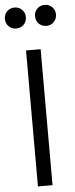

<svg xmlns="http://www.w3.org/2000/svg" viewBox="-76 -1016 408 1048"><g transform="rotate(-5 128.0 -492.0)"><path d="M88 0H168V-745H88ZM46 -869Q70 -869 86.5 -885.5Q103 -902 103 -927Q103 -951 86.5 -967.5Q70 -984 46 -984Q21 -984 4.5 -967.5Q-12 -951 -12 -927Q-12 -902 4.5 -885.5Q21 -869 46 -869ZM211 -869Q235 -869 251.5 -885.5Q268 -902 268 -927Q268 -951 251.5 -967.5Q235 -984 211 -984Q186 -984 169.5 -967.5Q153 -951 153 -927Q153 -902 169.5 -885.5Q186 -869 211 -869Z"/></g></svg>

Font: Plus Jakarta Sans
Style: Regular
Weight: 400
Designer: Gumpita Rahayu
Foundry: Tokotype
Version: Version 2.004; ttfautohint (v1.8.3)